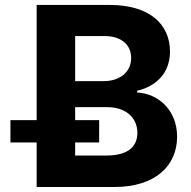

<svg xmlns="http://www.w3.org/2000/svg" viewBox="-20 -747 764 767"><path d="M126.4 0H437.1C600.5 0 687.5 -85.2 687.5 -201C687.5 -308.6 610.4 -373.6 527.7 -377.5V-384.6C603.3 -401.6 659.1 -455.3 659.1 -540.8C659.1 -649.9 578.1 -727.3 417.6 -727.3H126.4V-267H21.7V-177.9H126.4ZM280.2 -422.9V-603H397C465.2 -603 503.9 -567.8 503.9 -515.3C503.9 -457.7 457 -422.9 394.2 -422.9ZM280.2 -125.7V-177.9H376.1V-267H280.2V-318.9H409.1C483 -318.9 528.8 -276.3 528.8 -216.3C528.8 -161.6 491.5 -125.7 405.5 -125.7Z"/></svg>

Font: Karasuma Gothic
Style: Bold
Weight: 700
Designer: Rasmus Andersson / Ryoko Nishizuka
Foundry: Genbu
Version: Version 1.00